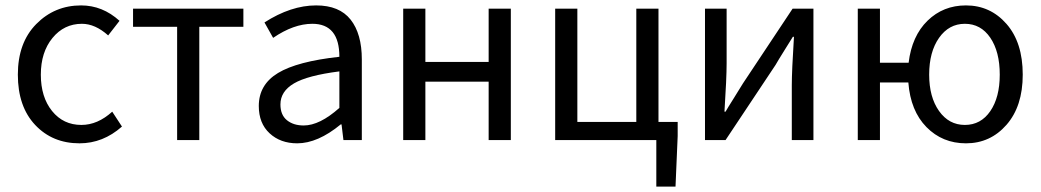

<svg xmlns="http://www.w3.org/2000/svg" viewBox="-20 -518 3848 710"><path d="M274 12Q174 12 110 -56Q46 -124 46 -242Q46 -360 114 -429Q182 -498 280 -498Q359 -498 422 -441L380 -387Q332 -430 283 -430Q217 -430 174 -377.5Q131 -325 131 -242Q131 -159 172.5 -107.5Q214 -56 281 -56Q341 -56 395 -105L431 -50Q361 12 274 12Z M635 0V-419H472V-486H880V-419H717V0Z M1079 12Q1017 12 977 -25Q937 -62 937 -126Q937 -205 1008 -248Q1079 -291 1235 -308Q1235 -430 1135 -430Q1066 -430 990 -378L958 -435Q1056 -498 1149 -498Q1235 -498 1276.5 -445.5Q1318 -393 1318 -298V0H1250L1243 -58H1240Q1155 12 1079 12ZM1103 -54Q1162 -54 1235 -119V-254Q1117 -239 1067 -209.5Q1017 -180 1017 -132Q1017 -93 1041 -73.5Q1065 -54 1103 -54Z M1471 0V-486H1553V-289H1787V-486H1869V0H1787V-216H1553V0Z M2033 0V-486H2115V-67H2333V-486H2415V-67H2486V-15L2478 172H2407V0Z M2587 0V-486H2667V-284Q2667 -229 2659 -105H2663Q2669 -116 2693 -154Q2717 -192 2727 -209L2911 -486H2988V0H2908V-202Q2908 -256 2916 -382H2912Q2904 -369 2880.5 -331.5Q2857 -294 2848 -278L2663 0Z M3552 12Q3465 12 3406 -48Q3347 -108 3339 -213H3234V0H3152V-486H3234V-286H3340Q3352 -385 3410 -441.5Q3468 -498 3552 -498Q3642 -498 3702 -429.5Q3762 -361 3762 -242Q3762 -125 3702 -56.5Q3642 12 3552 12ZM3677 -242Q3677 -327 3642 -378.5Q3607 -430 3548 -430Q3489 -430 3452.5 -378Q3416 -326 3416 -242Q3416 -159 3452.5 -107.5Q3489 -56 3548 -56Q3607 -56 3642 -107Q3677 -158 3677 -242Z"/></svg>

Font: Toshiba Sans
Style: Regular
Weight: 400
Designer: Paul D. Hunt
Foundry: Toshiba Corporation
Version: Version 2.020;PS 2.0;hotconv 1.0.86;makeotf.lib2.5.63406